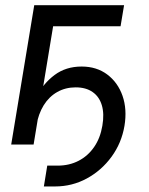

<svg xmlns="http://www.w3.org/2000/svg" viewBox="-20 -542 557 720"><path d="M144.5 157.2 157.2 79.1H196.3Q239.7 79.1 274.7 61Q309.6 43 332.8 9.5Q356 -23.9 363.8 -70.3Q371.6 -115.2 361.8 -147.5Q352.1 -179.7 327.1 -197Q302.2 -214.4 263.7 -214.4Q225.6 -214.4 194.8 -197Q164.1 -179.7 144 -147.5Q124 -115.2 116.2 -70.3H81.1Q90.3 -127.4 116.2 -178.2Q142.1 -229 184.6 -260.7Q227.1 -292.5 286.1 -292.5Q342.3 -292.5 382.1 -262.7Q421.9 -232.9 439.5 -182.6Q457 -132.3 446.8 -70.3Q436 -5.9 398.4 45.7Q360.8 97.2 305.7 127.2Q250.5 157.2 186.5 157.2ZM445.3 -522.5 432.1 -443.4H179.2L106 0H22L108.4 -522.5Z"/></svg>

Font: Inter 28pt
Style: Italic
Weight: 400
Italic angle: -9.3988°
Designer: Rasmus Andersson
Foundry: rsms
Version: Version 4.001;git-66647c0bb